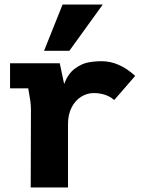

<svg xmlns="http://www.w3.org/2000/svg" viewBox="-20 -830 640 850"><path d="M117 -343Q117 -364 114.2 -384Q111.5 -404 105 -439H24.5V-550H244.5L264 -458Q281 -503.5 311 -525.8Q341 -548 369.8 -553.5Q398.5 -559 430 -559Q507.5 -559 578.5 -494L485.5 -387Q468.5 -402.5 445 -410.2Q421.5 -418 395 -418Q366 -418 340 -402.2Q314 -386.5 297.5 -355.2Q281 -324 281 -280V0H116ZM175 -605 257 -810H435L287 -605Z"/></svg>

Font: JuliaMono Black
Style: Regular
Weight: 900
Monospace: yes
Designer: cormullion
Foundry: corm
Version: Version 0.054; ttfautohint (v1.8.4)